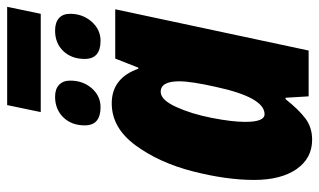

<svg xmlns="http://www.w3.org/2000/svg" viewBox="-202 -700 912 549"><g transform="rotate(-90 254.5 -426.0)"><path d="M14 -156Q14 -235 38.5 -331Q63 -427 113 -495Q163 -563 233 -563Q305 -563 332 -487H335L361 -553H502L384 0H253L249 -66H245Q215 -28 189.5 -9Q164 10 129 10Q76 10 45 -34.5Q14 -79 14 -156ZM280 -265Q296 -336 296 -370Q296 -423 266 -423Q243 -423 223 -379.5Q203 -336 191.5 -277.5Q180 -219 180 -181Q180 -126 202 -126Q250 -126 280 -265ZM228 -862H509L489 -766H208ZM170 -640Q170 -678 193 -701.5Q216 -725 252 -725Q274 -725 286 -713.5Q298 -702 298 -682Q298 -645 276 -620Q254 -595 222 -595Q170 -595 170 -640ZM360 -640Q360 -678 382.5 -701.5Q405 -725 441 -725Q464 -725 476.5 -714Q489 -703 489 -682Q489 -646 466.5 -620.5Q444 -595 412 -595Q360 -595 360 -640Z"/></g></svg>

Font: Noto Sans UI CondBlack
Style: Italic
Weight: 900
Width: 3
Italic angle: -12°
Designer: Monotype Design Team
Foundry: Monotype Imaging Inc.
Version: Version 1.001